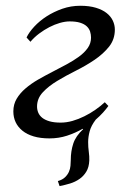

<svg xmlns="http://www.w3.org/2000/svg" viewBox="-20 -460 430 653"><path d="M25.4 -81.1Q25.4 -105 36.6 -124Q47.9 -143.1 66.7 -159.2Q85.4 -175.3 109.1 -189Q132.8 -202.6 157.5 -215.3Q182.1 -228 205.8 -240.7Q229.5 -253.4 248.3 -267.1Q267.1 -280.8 278.3 -296.6Q289.6 -312.5 289.6 -332Q289.6 -342.8 286.4 -352.8Q283.2 -362.8 274.9 -370.6Q266.6 -378.4 252.4 -382.8Q238.3 -387.2 216.8 -387.2Q201.7 -387.2 183.8 -382.1Q166 -377 147.9 -367.7Q129.9 -358.4 113 -345.7Q96.2 -333 83.5 -317.9L70.3 -332.5Q78.6 -350.1 96.4 -369.4Q114.3 -388.7 138.4 -404.3Q162.6 -419.9 191.9 -430.2Q221.2 -440.4 252.9 -440.4Q283.7 -440.4 306.2 -433.6Q328.6 -426.8 342.8 -415.5Q356.9 -404.3 363.8 -389.6Q370.6 -375 370.6 -359.4Q370.6 -326.2 351.1 -301.5Q331.5 -276.9 302 -256.8Q272.5 -236.8 238.3 -219.7Q204.1 -202.6 174.6 -184.8Q145 -167 125.5 -146Q106 -125 106 -97.7Q106 -86.9 110.1 -76.9Q114.3 -66.9 123.8 -59.3Q133.3 -51.8 148.7 -47.4Q164.1 -43 186.5 -43Q206.1 -43 226.6 -48.8Q247.1 -54.7 266.8 -64.5Q286.6 -74.2 304.4 -86.7Q322.3 -99.1 336.4 -112.3L348.6 -99.6Q341.3 -89.4 330.6 -77.4Q319.8 -65.4 305.7 -53.2Q290 -32.7 284.9 -13.4Q279.8 5.9 279.8 23.2Q279.8 40.5 282 56.4Q284.2 72.3 283.7 85.9Q282.7 108.9 273.4 124Q264.2 139.2 250 148.9Q235.8 158.7 218.3 164.1Q200.7 169.4 182.6 172.9L176.8 155.8Q192.4 151.4 201.2 142.8Q210 134.3 214.4 124.3Q218.8 114.3 219.7 103.8Q220.7 93.3 220.7 84.5Q220.7 54.2 229.2 28.3Q237.8 2.4 262.7 -20.5L261.2 -22Q236.3 -7.8 208 1.5Q179.7 10.7 148.4 10.7Q117.7 10.7 94.7 3.9Q71.8 -2.9 56.4 -15.4Q41 -27.8 33.2 -44.4Q25.4 -61 25.4 -81.1Z"/></svg>

Font: PT Astra Serif
Style: Italic
Weight: 400
Italic angle: -16°
Designer: A.Korolkova, I. Chaeva
Foundry: ParaType Ltd
Version: Version 1.001